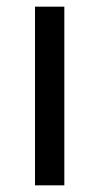

<svg xmlns="http://www.w3.org/2000/svg" viewBox="-20 -556 298 576"><path d="M173 0H85V-536H173Z"/></svg>

Font: Noto Sans Tifinagh APT
Style: Regular
Weight: 400
Designer: JamraPatel
Foundry: JamraPatel LLC
Version: Version 2.006; ttfautohint (v1.8.4.7-5d5b)